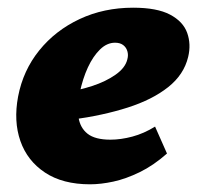

<svg xmlns="http://www.w3.org/2000/svg" viewBox="-20 -463 517 499"><path d="M214 16Q143 16 97 -14.5Q51 -45 33 -96.5Q15 -148 27 -212Q40 -280 82 -332Q124 -384 187 -413.5Q250 -443 326 -443Q388 -443 422 -425Q456 -407 466.5 -377.5Q477 -348 469 -315Q458 -269 417 -236.5Q376 -204 312 -183.5Q248 -163 167 -152L150 -223Q184 -228 219.5 -239.5Q255 -251 280.5 -269Q306 -287 311 -309Q314 -320 311 -330Q308 -340 300 -346Q292 -352 279 -352Q258 -352 240 -334.5Q222 -317 208.5 -288Q195 -259 187 -221Q180 -186 184 -158.5Q188 -131 207.5 -115.5Q227 -100 267 -100Q294 -100 324 -108Q354 -116 383 -134L414 -64Q379 -33 343 -15.5Q307 2 274.5 9Q242 16 214 16Z"/></svg>

Font: Ysabeau Infant Black
Style: Italic
Weight: 900
Italic angle: -12°
Designer: Christian Thalmann (Catharsis Fonts)
Version: Version 2.001;gftools[0.9.30]; featfreeze: ss01,ss02,lnum